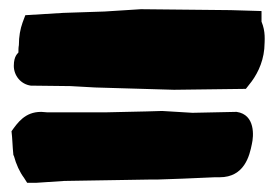

<svg xmlns="http://www.w3.org/2000/svg" viewBox="-20 -546 603 417"><path d="M5 -261C7 -245 7 -229 9 -210V-209L10 -208C15 -189 23 -172 32 -160L39 -149H59L119 -153L302 -156H320L377 -158L446 -161H457C511 -161 522 -208 527 -233C531 -250 535 -297 494 -303H492L398 -301C376 -302 354 -304 332 -305L298 -304L209 -302H83L70 -303H69C34 -303 18 -279 5 -261ZM10 -403C10 -382 25 -363 47 -360H48L133 -359L187 -356L358 -351L514 -353L521 -362C536 -380 551 -407 554 -440C555 -460 557 -477 548 -499V-522L481 -524L286 -526L207 -521L117 -518L35 -513L29 -497C24 -483 21 -467 21 -448C20 -443 20 -437 20 -432C19 -430 10 -425 10 -403Z"/></svg>

Font: Vapor
Style: Blk
Weight: 900
Foundry: Cannot Into Space Fonts
Version: Version 0.179